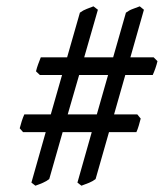

<svg xmlns="http://www.w3.org/2000/svg" viewBox="-20 -651 519 609"><path d="M194.8 -288.1H287.1L322.8 -413.1H231ZM393.6 -469.2H467.3L479.5 -457Q477.1 -446.3 472.7 -433.8Q468.3 -421.4 464.4 -413.1H377.4L341.8 -288.1H415.5L426.3 -274.9Q423.8 -265.1 420.2 -252.7Q416.5 -240.2 412.6 -231.9H325.7L283.2 -83Q274.4 -76.2 262.7 -71.3Q251 -66.4 238.3 -62L225.6 -71.8L271 -231.9H178.7L136.2 -83Q127.4 -76.2 116.2 -71.3Q105 -66.4 92.3 -62L79.6 -71.8L125 -231.9H53.2L42.5 -244.1Q44.9 -253.9 48.8 -266.1Q52.7 -278.3 57.1 -288.1H141.1L176.8 -413.1H106.4L94.2 -424.8Q96.7 -435.5 101.1 -447.5Q105.5 -459.5 109.4 -469.2H192.9L233.4 -610.8Q244.1 -618.7 254.9 -622.6Q265.6 -626.5 276.4 -630.9L290.5 -620.1L247.1 -469.2H338.9L379.4 -610.8Q390.1 -618.7 401.1 -622.6Q412.1 -626.5 423.3 -630.9L436.5 -620.1Z"/></svg>

Font: Gentium Plus CyrE
Style: Regular
Weight: 400
Designer: J. Victor Gaultney, Annie Olsen, Iska Routamaa, Becca Hirsbrunner
Foundry: SIL International
Version: Version 5.000